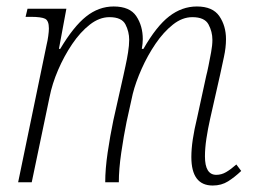

<svg xmlns="http://www.w3.org/2000/svg" viewBox="-20 -563 783 593"><path d="M637 10Q571 10 571 -78Q571 -103 575.5 -133Q580 -163 589 -200L617 -329Q620 -340 624 -360Q628 -380 632 -401.5Q636 -423 636 -440Q636 -465 624 -487.5Q612 -510 574 -510Q543 -510 514 -487Q485 -464 460.5 -428Q436 -392 417.5 -350.5Q399 -309 390 -273L371 -187Q362 -143 354.5 -91.5Q347 -40 347 0H305Q305 -41 312.5 -92Q320 -143 330 -191L361 -329Q363 -339 367.5 -359Q372 -379 375.5 -401Q379 -423 379 -440Q379 -465 367.5 -487.5Q356 -510 318 -510Q287 -510 257.5 -487Q228 -464 203 -427Q178 -390 159.5 -347Q141 -304 133 -263L78 0H36L124 -425Q127 -437 129 -451.5Q131 -466 131 -475Q131 -499 119.5 -505Q108 -511 74 -511H59L65 -536H185L162 -412H166Q207 -481 246 -512Q285 -543 331 -543Q381 -543 401 -513Q421 -483 421 -442Q421 -429 418 -412H423Q463 -482 502.5 -512.5Q542 -543 588 -543Q637 -543 657.5 -513Q678 -483 678 -442Q678 -416 671.5 -386.5Q665 -357 660 -333L629 -196Q622 -165 617.5 -135Q613 -105 613 -80Q613 -23 648 -23Q664 -23 678.5 -31.5Q693 -40 710 -55L725 -35Q705 -16 684.5 -3Q664 10 637 10Z"/></svg>

Font: Noto Serif SemiCondensed ExtraLight
Style: Italic
Weight: 200
Width: 4
Italic angle: -12°
Designer: Monotype Design Team
Foundry: Monotype Imaging Inc.
Version: Version 2.013